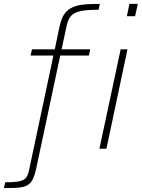

<svg xmlns="http://www.w3.org/2000/svg" viewBox="-88 -763 728 985"><path d="M-68 202 -61 172Q-11 172 13 166.5Q37 161 46 148.5Q55 136 60 115L186 -478H69L76 -510H193L217 -625Q224 -657 234.5 -678Q245 -699 262 -712Q279 -725 301.5 -732Q324 -739 354.5 -741Q385 -743 424 -743L418 -713Q361 -713 327.5 -706.5Q294 -700 277.5 -682.5Q261 -665 254 -631L228 -510H375L368 -478H221L97 105Q91 133 82.5 151.5Q74 170 62 180.5Q50 191 32 195.5Q14 200 -10.5 201Q-35 202 -68 202ZM563 -680 576 -743H619L605 -680ZM422 0 531 -510H566L458 0Z"/></svg>

Font: Saira SemiExpanded Thin
Style: Italic
Weight: 250
Width: 6
Italic angle: -12°
Designer: Hector Gatti with collaboration of the Omnibus-Type team
Foundry: Omnibus-Type
Version: Version 1.101